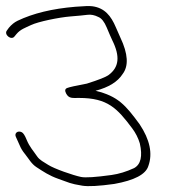

<svg xmlns="http://www.w3.org/2000/svg" viewBox="-33 -641 595 643"><path d="M15.6 -519 22.2 -527C35.7 -543.1 51.4 -547.7 70.7 -557C94.6 -568.5 164.4 -582.8 202.6 -585.9C228.8 -588 247.9 -589.8 259.7 -591.4C271.6 -593 284 -590.5 296.7 -584C307.1 -579.8 316.4 -568.1 324.4 -548.9C332.4 -529.6 338.5 -515.7 342.6 -507C370.3 -451.5 365.4 -415.7 330.9 -389.9C322 -383.2 297.6 -373.5 257.9 -361C221.1 -354.1 199.1 -349.2 191.9 -346.3C184.6 -343.4 183.5 -337.3 188.4 -328C197.7 -310.2 209.8 -313 231.9 -313C327.7 -313 359.5 -278.2 409.9 -211C421.3 -195.7 429.8 -179 435.2 -161C445 -118 438.6 -90.3 416 -78C390.1 -66 365 -58.4 340.8 -55C287.1 -47.5 252.9 -45.3 238.2 -48.4C211.5 -54 148.2 -76 128.2 -89C113.8 -98.4 99.9 -104.4 90.8 -118C79.4 -135.1 65.9 -149 56.1 -173.2C50.4 -187.4 45 -195.7 39.9 -198.2C26.1 -205.2 13.3 -194.4 20.9 -181L33.5 -153C37 -144.3 42.5 -135.3 50 -126C64.2 -108.5 71.7 -92.6 89.5 -81C111.7 -66.6 131.7 -52.8 162 -42.2C200.3 -28.9 199.8 -26.2 242.8 -19.1C262.7 -15.9 298.4 -17.8 349.8 -25C417.2 -37.1 455.2 -57.1 463.8 -85C478.8 -126.6 469 -173.2 434.5 -225C387.6 -288.7 362.4 -318.9 286.9 -337C331 -348.5 361.2 -367.2 377.6 -393C398.4 -420.1 395.9 -460.8 370.2 -515C366.1 -523.7 361 -535.2 355 -549.5C338.8 -587.9 317.6 -614.3 276.7 -620C267.2 -621.3 248.2 -620.8 219.7 -618.4C142.1 -612 77.5 -596.3 25.7 -571.4C15.1 -566.3 5.5 -558.5 -3.3 -548L-9.8 -539C-20.9 -525.6 4.7 -504.4 15.6 -519Z"/></svg>

Font: MewTooHand
Style: Lta
Weight: 400
Designer: Mew Too, Robert Jablonski
Version: Version 0.77